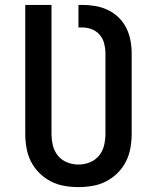

<svg xmlns="http://www.w3.org/2000/svg" viewBox="-20 -755 640 783"><path d="M300 8Q271 8 242 3Q213 -2 187 -15.5Q161 -29 140 -50Q119 -71 106 -97Q93 -123 88 -152Q83 -181 83 -210V-735H190V-210Q190 -186 195.5 -162.5Q201 -139 216 -120.5Q231 -102 253.5 -93Q276 -84 300 -84Q324 -84 346.5 -93Q369 -102 384 -120.5Q399 -139 404.5 -162.5Q410 -186 410 -210V-537Q410 -557 405 -577Q400 -597 387 -612.5Q374 -628 355 -635.5Q336 -643 315 -643H300V-735H315Q342 -735 368.5 -730.5Q395 -726 419.5 -714.5Q444 -703 463.5 -684Q483 -665 495 -641Q507 -617 512 -590.5Q517 -564 517 -537V-210Q517 -181 512 -152Q507 -123 494 -97Q481 -71 460 -50Q439 -29 413 -15.5Q387 -2 358 3Q329 8 300 8Z"/></svg>

Font: Iosevka Semibold Extended
Style: Regular
Weight: 600
Width: 7
Monospace: yes
Designer: Belleve Invis
Foundry: Belleve Invis
Version: Version 32.5.0; ttfautohint (v1.8.4)